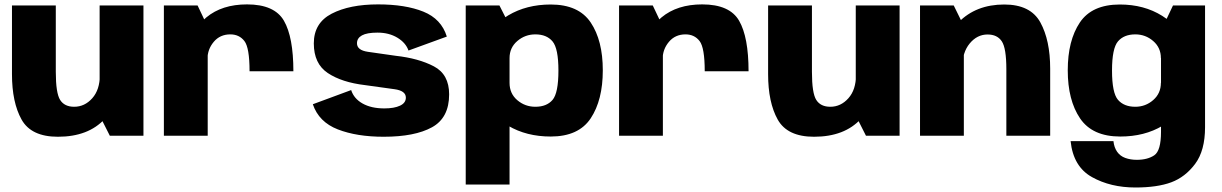

<svg xmlns="http://www.w3.org/2000/svg" viewBox="-20 -618 5561 874"><path d="M480 0H633V-593H433.5V-92ZM234 -593H34.5V-280.5Q34.5 -152 78.2 -73.8Q122 4.5 243.5 4.5Q382.5 4.5 457.2 -77.2Q532 -159 532 -240L434.5 -276.5Q434.5 -209.5 400 -170.8Q365.5 -132 317.5 -132Q273.5 -132 253.8 -163Q234 -194 234 -291Z M1116 -293.5H1315.5Q1315.5 -449 1272.5 -523.5Q1229.5 -598 1104.5 -598Q990.5 -598 919.5 -539Q848.5 -480 848.5 -392.5L924.5 -349.5Q924.5 -393.5 953 -427.5Q981.5 -461.5 1028.5 -461.5Q1069 -461.5 1092.5 -431.2Q1116 -401 1116 -293.5ZM726 0H925.5V-496L879.5 -593H726Z M1726.5 4.5Q1868 4.5 1946.2 -38.5Q2024.5 -81.5 2024.5 -188.5Q2024.5 -279.5 1955 -316Q1885.5 -352.5 1781.5 -364Q1703.5 -375 1654.2 -382.2Q1605 -389.5 1605 -421Q1605 -444.5 1627.8 -457Q1650.5 -469.5 1698.5 -469.5Q1750.5 -469.5 1788.8 -446.5Q1827 -423.5 1839.5 -388L2014 -451.5Q1989 -532 1907.2 -565Q1825.5 -598 1701 -598Q1571.5 -598 1490 -555.8Q1408.5 -513.5 1408.5 -420.5Q1408.5 -328 1472.2 -285.5Q1536 -243 1642 -230.5Q1723.5 -219 1775.5 -212Q1827.5 -205 1827.5 -173.5Q1827.5 -149.5 1801 -137Q1774.5 -124.5 1729.5 -124.5Q1670 -124.5 1630.5 -146.8Q1591 -169 1578.5 -208L1404 -143.5Q1431.5 -62.5 1517.8 -29Q1604 4.5 1726.5 4.5Z M2100 222H2299.5V-502.5L2253.5 -593H2100ZM2487 3.5Q2614 3.5 2669 -79.5Q2724 -162.5 2724 -298Q2724 -433.5 2669 -515.5Q2614 -597.5 2487 -597.5Q2376.5 -597.5 2293.5 -548Q2210.5 -498.5 2210.5 -435.5L2299.5 -353.5Q2299.5 -401 2334.8 -431.2Q2370 -461.5 2417 -461.5Q2468.5 -461.5 2495.2 -429.5Q2522 -397.5 2522 -297Q2522 -194.5 2495.2 -163.2Q2468.5 -132 2417 -132Q2370 -132 2334.8 -162Q2299.5 -192 2299.5 -241L2210.5 -158Q2210.5 -94.5 2293.5 -45.5Q2376.5 3.5 2487 3.5Z M3188 -293.5H3387.5Q3387.5 -449 3344.5 -523.5Q3301.5 -598 3176.5 -598Q3062.5 -598 2991.5 -539Q2920.5 -480 2920.5 -392.5L2996.5 -349.5Q2996.5 -393.5 3025 -427.5Q3053.5 -461.5 3100.5 -461.5Q3141 -461.5 3164.5 -431.2Q3188 -401 3188 -293.5ZM2798 0H2997.5V-496L2951.5 -593H2798Z M3922 0H4075V-593H3875.5V-92ZM3676 -593H3476.5V-280.5Q3476.5 -152 3520.2 -73.8Q3564 4.5 3685.5 4.5Q3824.5 4.5 3899.2 -77.2Q3974 -159 3974 -240L3876.5 -276.5Q3876.5 -209.5 3842 -170.8Q3807.5 -132 3759.5 -132Q3715.5 -132 3695.8 -163Q3676 -194 3676 -291Z M4168 0H4367.5V-499.5L4321.5 -593H4168ZM4561 0H4760.5V-305.5Q4760.5 -434.5 4715.8 -516Q4671 -597.5 4551.5 -597.5Q4422.5 -597.5 4343 -516Q4263.5 -434.5 4263.5 -353L4360.5 -312.5Q4360.5 -379.5 4394.2 -420.2Q4428 -461 4475.5 -461Q4519.5 -461 4540.2 -430Q4561 -399 4561 -302.5Z M5148.5 235.5Q5248 235.5 5311.8 211.8Q5375.5 188 5420.5 127.8Q5465.5 67.5 5465.5 -39V-593H5319.5L5265 -478V-18Q5265 68.5 5234.2 89Q5203.5 109.5 5155 109.5Q5126 109.5 5102.5 101Q5079 92.5 5065.2 72.8Q5051.5 53 5048.5 24.5H4853.5Q4865.5 140.5 4950.5 188Q5035.5 235.5 5148.5 235.5ZM5079.5 3.5Q5190 3.5 5272 -45.5Q5354 -94.5 5354 -158L5264.5 -241Q5264.5 -193 5229.5 -162.5Q5194.5 -132 5148 -132Q5096.5 -132 5069.2 -163.5Q5042 -195 5042 -297Q5042 -398 5069.2 -429.8Q5096.5 -461.5 5148 -461.5Q5194.5 -461.5 5229.5 -431.2Q5264.5 -401 5264.5 -353.5L5353 -431Q5353 -494 5270.5 -545.8Q5188 -597.5 5077.5 -597.5Q4950.5 -597.5 4895.5 -515.5Q4840.5 -433.5 4840.5 -298Q4840.5 -162 4896.5 -79.2Q4952.5 3.5 5079.5 3.5Z"/></svg>

Font: Anybody Thin ExtraBold
Style: Regular
Weight: 800
Version: Version 1.113;gftools[0.9.25]